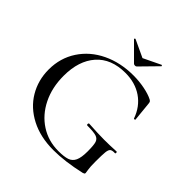

<svg xmlns="http://www.w3.org/2000/svg" viewBox="-210 -961 1136 1136"><g transform="rotate(45 358.0 -393.0)"><path d="M49 -306Q49 -402 98.5 -477.5Q148 -553 234.5 -594.5Q321 -636 429 -636Q477 -636 522.5 -627Q568 -618 597 -603Q605 -598 607 -594Q609 -590 610 -580L622 -459Q622 -457 617 -456Q612 -455 611 -458Q585 -532 526 -572.5Q467 -613 385 -613Q266 -613 202 -540.5Q138 -468 138 -342Q138 -244 176 -167.5Q214 -91 280.5 -48Q347 -5 431 -5Q479 -5 505 -14Q531 -23 543 -49Q555 -75 555 -126Q555 -178 548.5 -198.5Q542 -219 520.5 -226Q499 -233 446 -233Q440 -233 440 -241Q440 -244 441.5 -246.5Q443 -249 445 -249Q525 -244 575 -244Q622 -244 676 -247Q680 -247 680.5 -240Q681 -233 676 -233Q653 -234 644 -226.5Q635 -219 632.5 -196Q630 -173 630 -116Q630 -71 633.5 -52Q637 -33 637 -28Q637 -22 634.5 -20.5Q632 -19 625 -16Q502 12 406 12Q297 12 216 -30Q135 -72 92 -144.5Q49 -217 49 -306ZM279 -790Q278 -790 278 -790.5Q278 -791 278 -791Q278 -793 280.5 -795.5Q283 -798 285 -797L394 -746L502 -798Q504 -799 506.5 -795.5Q509 -792 507 -791L405 -687Q401 -683 394 -683Q386 -683 382 -687Z"/></g></svg>

Font: Cormorant Infant Medium
Style: Regular
Weight: 500
Designer: Christian Thalmann (Catharsis Fonts)
Version: Version 3.000